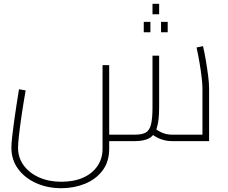

<svg xmlns="http://www.w3.org/2000/svg" viewBox="-20 -743 1201 1011"><path d="M303 248Q230 248 170 221Q110 194 75 146Q40 98 40 35Q40 14 44 -22.5Q48 -59 54 -102.5Q60 -146 67 -191Q74 -236 80 -273L115 -267Q103 -198 94 -137Q85 -76 80 -31Q75 14 75 35Q75 87 104.5 127.5Q134 168 185.5 191Q237 214 303 214Q369 214 417.5 192.5Q466 171 493 131.5Q520 92 520 40V-400H555V40Q555 109 519.5 155.5Q484 202 426.5 225Q369 248 303 248ZM555 0V-34H691Q728 -34 747.5 -45Q767 -56 775 -87Q783 -118 783 -178V-450H818V-178Q818 -106 805 -67.5Q792 -29 764.5 -14.5Q737 0 691 0ZM884 0Q853 0 822.5 -12Q792 -24 762 -51L785 -76Q810 -54 834 -44Q858 -34 884 -34H1071L1046 -10V-278Q1046 -299 1042 -334Q1038 -369 1031 -410.5Q1024 -452 1015 -493L1049 -500Q1057 -466 1064 -424.5Q1071 -383 1076 -344Q1081 -305 1081 -278V0ZM783 -668V-723H818V-668ZM737 -573V-628H772V-573ZM828 -573V-628H863V-573Z"/></svg>

Font: Cairo Play ExtraLight
Style: Regular
Weight: 250
Version: Version 3.119